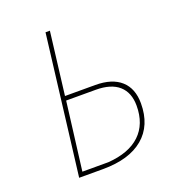

<svg xmlns="http://www.w3.org/2000/svg" viewBox="-119 -731 749 825"><g transform="rotate(-20 255.5 -318.5)"><path d="M462 -210Q462 -109 397 -54.5Q332 0 212 0H103L127 -195L181 -637H201L166 -351H304Q381 -351 421.5 -314.5Q462 -278 462 -210ZM441 -207Q441 -267 405 -299Q369 -331 299 -331H164L147 -195L125 -20H244Q340 -27 390.5 -75Q441 -123 441 -207Z"/></g></svg>

Font: Luna Sans Thin
Style: Italic
Weight: 250
Italic angle: -7°
Designer: Juan Pablo del Peral
Foundry: Huerta Tipografica
Version: Version 2.001; ttfautohint (v1.5)